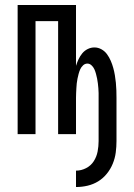

<svg xmlns="http://www.w3.org/2000/svg" viewBox="-20 -540 540 773"><path d="M286 213V147Q307 147 326.5 137Q346 127 357.5 109Q369 91 373 70Q377 49 377 28V-146Q377 -156 377 -165.5Q377 -175 376 -185Q375 -195 374 -204.5Q373 -214 371 -223.5Q369 -233 366.5 -242.5Q364 -252 360 -261Q356 -270 348.5 -277Q341 -284 332 -284Q322 -284 314.5 -277Q307 -270 303 -261Q299 -252 296.5 -242.5Q294 -233 292 -223.5Q290 -214 289 -204.5Q288 -195 287.5 -185Q287 -175 286.5 -165.5Q286 -156 286 -146V0H214V-455H123V0H51V-520H286V-275Q290 -288 296 -301Q302 -314 311 -325Q320 -336 333 -342.5Q346 -349 360 -349Q375 -349 388.5 -341.5Q402 -334 411 -321.5Q420 -309 426 -295Q432 -281 436 -266.5Q440 -252 442.5 -237Q445 -222 446.5 -207Q448 -192 448.5 -176.5Q449 -161 449 -146V28Q449 51 446 74Q443 97 434 119Q425 141 410 159.5Q395 178 375.5 190Q356 202 333 207.5Q310 213 286 213Z"/></svg>

Font: HulyMono
Style: Regular
Weight: 400
Monospace: yes
Designer: Belleve Invis
Foundry: Belleve Invis
Version: Version 33.2.5; ttfautohint (v1.8.4)